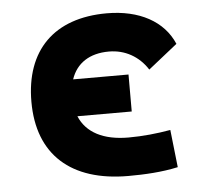

<svg xmlns="http://www.w3.org/2000/svg" viewBox="-44 -573 674 629"><g transform="rotate(-5 293.0 -258.5)"><path d="M353.5 9.8C406.7 9.8 464.4 6.8 517.1 -4.9L503.4 -128.4C459 -120.6 412.1 -115.7 365.2 -115.7C282.7 -115.7 227.1 -144.5 204.1 -199.7H382.8V-321.3H200.7C218.3 -373.5 261.7 -401.9 325.2 -401.9C377.9 -401.9 423.3 -376.5 452.1 -331.5L547.9 -407.7C515.6 -483.9 436 -527.3 329.1 -527.3C155.3 -527.3 58.1 -428.7 58.1 -259.8C58.1 -85.9 165 9.8 353.5 9.8Z"/></g></svg>

Font: CaskaydiaCove Nerd Font
Style: Bold
Weight: 700
Designer: Aaron Bell
Foundry: Saja Typeworks
Version: Version 2111.1;Nerd Fonts 2.3.0